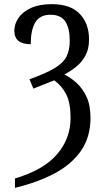

<svg xmlns="http://www.w3.org/2000/svg" viewBox="-20 -745 503 925"><path d="M52 115Q192 73 256 -3Q320 -79 320 -177Q320 -250 298.5 -291.5Q277 -333 241 -358Q211 -346 186 -336Q161 -326 141 -318L122 -363Q200 -391 242 -416Q284 -441 300 -472Q316 -503 316 -549Q316 -609 294.5 -641.5Q273 -674 223 -674Q172 -674 150 -637Q128 -600 128 -532Q49 -532 49 -597Q49 -629 69 -658.5Q89 -688 129 -706.5Q169 -725 230 -725Q319 -725 364 -678.5Q409 -632 409 -555Q409 -509 391.5 -477Q374 -445 347 -423.5Q320 -402 290 -386Q321 -371 349.5 -345Q378 -319 397 -278.5Q416 -238 416 -177Q416 -86 371.5 -20.5Q327 45 245.5 89Q164 133 52 160Z"/></svg>

Font: Noto Serif ExtraCondensed
Style: Regular
Weight: 400
Width: 2
Designer: Monotype Design Team
Foundry: Monotype Imaging Inc.
Version: Version 2.015